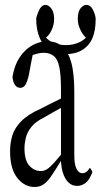

<svg xmlns="http://www.w3.org/2000/svg" viewBox="-20 -766 417 781"><path d="M245.6 -40.5Q232.4 -63.5 229 -98.1Q228.5 -109.9 228 -111.8Q203.1 -70.8 188.2 -49.3Q173.3 -27.8 158 -16.6Q142.6 -5.4 120.1 -5.4Q80.1 -5.4 50.5 -42Q21 -78.6 21 -150.9Q21 -185.1 30.3 -215.3Q39.6 -245.6 66.7 -273.2Q93.8 -300.8 145.5 -323.7Q170.4 -336.9 228 -365.2Q228 -388.2 228 -401.4Q228 -460.9 221.2 -493.7Q214.4 -526.4 198 -538.8Q181.6 -551.3 157.7 -551.3Q138.2 -551.3 112.8 -542Q105.5 -506.8 97.7 -462.4Q91.8 -436 83.5 -421.4Q75.7 -408.7 62.5 -408.7Q49.3 -408.7 41 -420.4Q32.7 -432.1 30.8 -453.1Q41.5 -519.5 81.1 -558.6Q120.6 -597.7 174.3 -597.7Q210 -597.7 232.4 -577.6Q256.8 -557.6 269.5 -513.2Q282.2 -468.8 282.2 -393.1Q282.2 -270 282.2 -137.2Q282.2 -97.7 290.5 -80.6Q299.8 -61.5 315.4 -61.5Q327.1 -61.5 335.9 -70.8Q340.8 -76.2 345.2 -83.5Q350.6 -79.6 356 -65.9Q343.8 -33.7 327.9 -21.7Q312 -9.8 293.5 -9.8Q263.7 -9.8 245.6 -40.5ZM199.7 -103.5Q210.9 -115.7 228 -136.7Q228 -136.7 228 -327.1Q212.4 -318.8 196.5 -309.6Q180.7 -300.3 157.2 -287.1Q122.6 -270 106.2 -248Q89.8 -226.1 84.7 -204.1Q79.6 -182.1 79.6 -162.6Q79.6 -113.8 99.4 -92Q119.1 -70.3 146.5 -70.3Q159.2 -70.3 170.7 -77.4Q182.1 -84.5 199.7 -103.5ZM127.4 -687.5Q127.4 -687.5 127.4 -691.9Q131.8 -710.9 141.6 -729.5Q150.4 -746.1 166 -746.1Q176.8 -746.1 188.5 -731.7Q200.2 -717.3 200.2 -688.5Q200.2 -665.5 189.9 -643.6Q182.6 -627.4 170.9 -616.2Q170.9 -616.2 167 -612.3L170.9 -608.9Q180.7 -599.6 191.9 -594.7Q218.3 -582.5 248.5 -582.5Q278.8 -582.5 305.2 -595.2Q315.9 -600.6 326.2 -609.4Q326.2 -609.4 329.6 -612.8L326.2 -616.2Q315.4 -627 307.6 -643.6Q296.4 -665.5 296.4 -688.5Q296.4 -717.8 307.4 -731.9Q318.4 -746.1 331.1 -746.1Q346.7 -746.1 356 -730Q366.2 -711.9 369.1 -691.9Q369.1 -691.9 369.1 -687.5Q369.1 -642.6 356.4 -611.8Q342.8 -580.1 314.9 -563Q287.1 -545.9 248.5 -545.9Q210 -545.9 182.4 -563Q154.8 -580.1 141.1 -612.8Q127.4 -645.5 127.4 -687.5Z"/></svg>

Font: Scarab Serif
Style: Light
Weight: 300
Designer: John Roberts
Foundry: Scarab
Version: 1.0